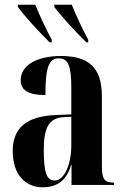

<svg xmlns="http://www.w3.org/2000/svg" viewBox="-20 -786 533 816"><path d="M191 -606H200V-617C174 -665 148 -721 130 -766H56V-756C81 -721 150 -646 191 -606ZM347 -606H355V-617C329 -665 303 -721 285 -766H211V-756C237 -721 305 -646 347 -606ZM161 10C220 10 263 -17 282 -85H284V0H465V-10H462C424 -10 413 -24 413 -83V-377C413 -502 354 -548 239 -548C144 -548 68 -513 68 -445C68 -401 103 -382 173 -382C173 -500 188 -538 229 -538C269 -538 283 -508 283 -414V-300L216 -297C94 -292 34 -243 34 -144C34 -42 90 10 161 10ZM212 -19C180 -19 166 -48 166 -149C166 -243 188 -284 249 -288L283 -290V-168C283 -87 254 -19 212 -19Z"/></svg>

Font: Noto Serif Display ExtraCondensed
Style: Bold
Weight: 700
Width: 2
Designer: Monotype Design Team
Foundry: Monotype Imaging Inc.
Version: Version 2.009